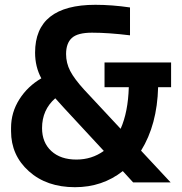

<svg xmlns="http://www.w3.org/2000/svg" viewBox="-20 -759 757 799"><path d="M292 20Q174 20 100 -46.5Q26 -113 26 -213V-227Q26 -291 60.5 -345.5Q95 -400 152 -433Q126 -481 126 -540Q126 -739 377 -739Q446 -739 521 -728V-612Q431 -623 363 -623Q303 -623 279 -601Q255 -579 255 -534Q255 -497 272 -464Q289 -431 330 -386L482 -223Q513 -293 516 -396H415V-499H692V-396H638Q634 -240 567 -132L690 0H534L491 -47Q406 20 292 20ZM155 -226Q155 -166 193.5 -130.5Q232 -95 298 -95Q362 -95 412 -131L248 -308L210 -350Q155 -302 155 -226Z"/></svg>

Font: Cazoo Sans SemiBold
Style: Regular
Weight: 600
Designer: Jonathan Barnbrook, Julián Moncada
Foundry: Barnbrook Fonts
Version: Version 2.000;Glyphs 3.2.3 (3260)